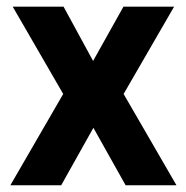

<svg xmlns="http://www.w3.org/2000/svg" viewBox="-20 -548 549 568"><path d="M168 -528.3 255.4 -367.7 345.2 -528.3H495.1L345.7 -270L502 0H351.6L256.3 -169.9L161.1 0H10.7L167 -270L17.6 -528.3Z"/></svg>

Font: Vazirmatn UI
Style: Bold
Weight: 700
Designer: Saber Rastikerdar
Foundry: Saber Rastikerdar
Version: Version 33.003